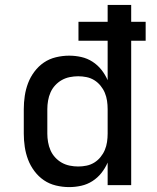

<svg xmlns="http://www.w3.org/2000/svg" viewBox="-20 -755 640 783"><path d="M262 8Q235 8 208 1.5Q181 -5 159 -20Q137 -35 120.5 -57Q104 -79 94.5 -104Q85 -129 81 -156Q77 -183 77 -210V-310Q77 -337 81 -364Q85 -391 94.5 -416Q104 -441 120.5 -463Q137 -485 159 -500Q181 -515 208 -521.5Q235 -528 262 -528Q287 -528 311.5 -522.5Q336 -517 357 -503.5Q378 -490 393.5 -470.5Q409 -451 419 -428V-589H300V-666H419V-735H515V-666H574V-589H515V0H419V-92Q409 -69 393.5 -49.5Q378 -30 357 -16.5Q336 -3 311.5 2.5Q287 8 262 8ZM299 -76Q316 -76 333 -79.5Q350 -83 364.5 -92Q379 -101 390 -114.5Q401 -128 407.5 -143.5Q414 -159 416.5 -176Q419 -193 419 -210V-310Q419 -327 416.5 -344Q414 -361 407.5 -376.5Q401 -392 390 -405.5Q379 -419 364.5 -428Q350 -437 333 -440.5Q316 -444 299 -444Q282 -444 264.5 -440.5Q247 -437 232 -428.5Q217 -420 205 -407Q193 -394 186 -378Q179 -362 176 -344.5Q173 -327 173 -310V-210Q173 -193 176 -175.5Q179 -158 186 -142Q193 -126 205 -113Q217 -100 232 -91.5Q247 -83 264.5 -79.5Q282 -76 299 -76Z"/></svg>

Font: Iosevka Fixed Medium Extended
Style: Regular
Weight: 500
Width: 7
Monospace: yes
Designer: Belleve Invis
Foundry: Belleve Invis
Version: Version 24.1.1; ttfautohint (v1.8.4)